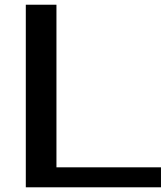

<svg xmlns="http://www.w3.org/2000/svg" viewBox="-20 -797 705 817"><path d="M89.8 0V-776.9H220.2V-85H665V0Z"/></svg>

Font: Sporting Grotesque
Style: Regular
Weight: 400
Designer: Lucas LE BIHAN
Foundry: Lucas LE BIHAN
Version: Version 2.001;PS 2.1;hotconv 1.0.88;makeotf.lib2.5.647800